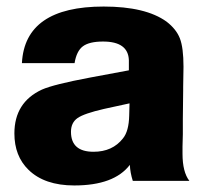

<svg xmlns="http://www.w3.org/2000/svg" viewBox="-20 -553 627 587"><path d="M559 0H386Q378 -25 377 -49Q329 14 207 14Q116 14 67 -34Q24 -76 24 -145Q24 -240 108 -279Q144 -295 256 -316L374 -338V-369Q372 -426 295 -426Q253 -426 233.5 -411.5Q214 -397 208 -360H47Q56 -533 297 -533Q425 -533 489 -487Q519 -464 530 -435.5Q541 -407 541 -349Q541 -339 540 -287V-276L539 -190Q539 -155 539 -143Q539 -131 538 -105Q538 -91 538 -83Q538 -27 559 0ZM376 -237 298 -220Q237 -206 217 -192Q197 -178 197 -150Q197 -89 266 -89Q324 -89 356 -130Q374 -152 375 -200Z"/></svg>

Font: Almarai ExtraBold
Style: Regular
Weight: 800
Designer: Boutros International 2019
Foundry: Created by Boutros International 2019
Version: Version 1.10